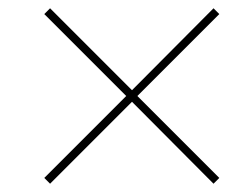

<svg xmlns="http://www.w3.org/2000/svg" viewBox="-20 -589 599 464"><path d="M101 -145 299 -343 496 -145 510 -159 312 -357 510 -555 496 -569 299 -371 101 -569 87 -555 285 -357 87 -159Z"/></svg>

Font: Noto Serif Display
Style: Italic
Weight: 400
Italic angle: -12°
Designer: Monotype Design Team
Foundry: Monotype Imaging Inc.
Version: Version 2.009